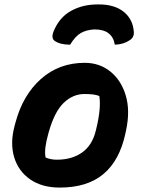

<svg xmlns="http://www.w3.org/2000/svg" viewBox="-20 -836 640 868"><path d="M407 -703Q370 -701 345 -686.5Q320 -672 297 -634Q251 -634 226 -652Q210 -665 223 -696Q249 -758 301.5 -787Q354 -816 421 -816H427Q498 -816 539.5 -782.5Q581 -749 585 -692Q587 -667 566 -654Q538 -635 499 -634Q494 -667 471.5 -685Q449 -703 407 -703ZM363 -552Q430 -552 479 -512.5Q528 -473 548.5 -404.5Q569 -336 550 -247L547 -233Q521 -111 448 -49.5Q375 12 250 12Q170 12 116.5 -25Q63 -62 44 -125.5Q25 -189 46 -267L50 -282Q83 -406 165 -479Q247 -552 363 -552ZM362 -411Q310 -411 268.5 -371.5Q227 -332 201 -241L199 -234Q189 -199 185.5 -171.5Q182 -144 186 -124Q209 -114 237 -114Q305 -114 351 -146.5Q397 -179 413 -245L415 -253Q438 -347 429 -402Q416 -407 400.5 -409Q385 -411 362 -411Z"/></svg>

Font: Recursive Mn Csl St XBd
Style: Italic
Weight: 800
Italic angle: -15°
Monospace: yes
Version: Version 1.079;hotconv 1.0.112;makeotfexe 2.5.65598; ttfautoh